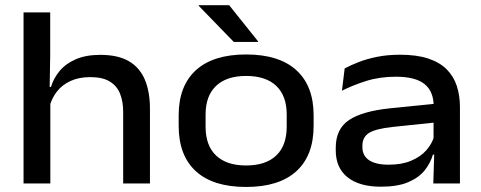

<svg xmlns="http://www.w3.org/2000/svg" viewBox="-20 -709 1860 742"><path d="M456 0V-277Q456 -316.5 444 -346.8Q432 -377 404.2 -394Q376.5 -411 329 -411Q285 -411 252.5 -396Q220 -381 200 -355.2Q180 -329.5 171.5 -297.5L153.5 -373H177Q187 -406.5 210.5 -434.8Q234 -463 273 -480Q312 -497 367.5 -497Q436 -497 478 -472.5Q520 -448 539.8 -401.2Q559.5 -354.5 559.5 -288V0ZM71 0V-661H174V-492.5L171.5 -348L174.5 -342V0Z M931 13.5Q803.5 13.5 737 -47.2Q670.5 -108 670.5 -222.5V-263.5Q670.5 -377 737.2 -437.8Q804 -498.5 931 -498.5Q1058.5 -498.5 1125.2 -437.8Q1192 -377 1192 -263.5V-222.5Q1192 -108 1125.2 -47.2Q1058.5 13.5 931 13.5ZM931 -69.5Q1007 -69.5 1047.5 -108Q1088 -146.5 1088 -219.5V-266.5Q1088 -338.5 1047.8 -377Q1007.5 -415.5 931 -415.5Q855.5 -415.5 815 -377Q774.5 -338.5 774.5 -266.5V-219.5Q774.5 -146.5 815 -108Q855.5 -69.5 931 -69.5ZM865.5 -689 977.5 -549V-547H883.5L748 -686.5V-689Z M1654.5 0 1658.5 -127.5 1655.5 -146V-277.5L1656 -298Q1656 -355.5 1620.8 -384Q1585.5 -412.5 1510 -412.5Q1447 -412.5 1395 -396Q1343 -379.5 1301.5 -358.5L1312 -444.5Q1335 -457 1366.5 -469.2Q1398 -481.5 1438 -489.5Q1478 -497.5 1526 -497.5Q1590.5 -497.5 1635 -482.8Q1679.5 -468 1706.5 -440.8Q1733.5 -413.5 1745.5 -376.5Q1757.5 -339.5 1757.5 -295V0ZM1452 12.5Q1368.5 12.5 1323 -24Q1277.5 -60.5 1277.5 -128V-137.5Q1277.5 -211 1329 -245.2Q1380.5 -279.5 1488 -290.5L1666.5 -308.5L1670 -236.5L1498 -218.5Q1432.5 -211.5 1406.5 -195.5Q1380.5 -179.5 1380.5 -145.5V-140Q1380.5 -107.5 1406.2 -90Q1432 -72.5 1482.5 -72.5Q1532.5 -72.5 1568.8 -87.8Q1605 -103 1627.5 -128.2Q1650 -153.5 1658 -183.5L1672.5 -111.5H1653Q1643.5 -78.5 1620.8 -50.2Q1598 -22 1557.2 -4.8Q1516.5 12.5 1452 12.5Z"/></svg>

Font: Anek Gujarati SemiExpanded Medium
Style: Regular
Weight: 500
Width: 6
Designer: Mrunmayee Ghaisas (Gujarati), Yesha Goshar (Latin)
Foundry: Ek Type
Version: Version 1.003